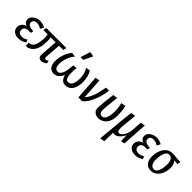

<svg xmlns="http://www.w3.org/2000/svg" viewBox="178 -1863 3268 3268"><g transform="rotate(45 1811.5 -229.0)"><path d="M175.2 13.3Q135.4 13.3 102.5 -1.3Q69.7 -15.9 50.1 -44.5Q30.5 -73.2 30.5 -115.8Q30.5 -145.8 45.7 -171.6Q60.9 -197.5 85.1 -214.7Q109.4 -232 137.6 -236Q109.6 -244.8 86.8 -265.8Q64 -286.8 64 -327.2Q64 -368.7 90.1 -398.6Q116.2 -428.5 155.3 -445.2Q194.4 -461.8 234 -461.8Q276 -461.8 311.1 -449.7Q346.3 -437.6 363.1 -427.1L330.5 -363.8Q317.5 -372.1 289.4 -385.7Q261.3 -399.2 224.1 -399.2Q180.1 -399.2 161 -379.6Q142 -360 142 -329Q142 -294 177 -274.6Q212 -255.2 278.1 -254.2L268.1 -203.7Q262.3 -204.4 254.2 -204.8Q246.1 -205.2 237.5 -205Q228.9 -204.9 219.9 -204.6Q163.1 -204.1 139.7 -183.2Q116.3 -162.2 116.3 -125.5Q116.3 -88 139.7 -68.6Q163 -49.3 200.7 -49.3Q235.7 -49.3 259.5 -58.5Q283.4 -67.7 307.7 -81.9L329.2 -35.5Q316.2 -27.8 297.1 -16Q278 -4.2 248.5 4.5Q219.1 13.3 175.2 13.3Z M364.4 13.8 359.5 -61.3Q402.7 -61.3 430.2 -83.7Q457.6 -106.1 472.9 -152.3Q488.3 -198.4 494 -268.2Q495.5 -283.3 495.7 -305.4Q496 -327.4 494.1 -352.2Q492.2 -377 486.5 -398L557.4 -414.2Q565.4 -380.2 567.5 -335.8Q569.6 -291.5 563.4 -220Q557.6 -151.1 531.1 -98.4Q504.6 -45.7 462.1 -15.9Q419.5 13.8 364.4 13.8ZM727.7 11.8Q700.5 11.8 678.4 -6.6Q656.3 -25.1 657.7 -64.4Q661.5 -114.5 663.6 -148.8Q665.7 -183.1 667.3 -209.6Q668.9 -236.1 670.8 -264Q672.7 -292 676 -330.2Q679.2 -368.5 683.2 -425.6L765.6 -439.5Q761.4 -381.1 757 -325.1Q752.6 -269.2 749 -212.9Q745.4 -156.5 741.2 -98.2Q740.2 -78.5 748.5 -69.8Q756.9 -61.1 767.9 -61.1Q777.7 -61.1 791.9 -67.7Q806.1 -74.3 820.5 -85L828.1 -28.7Q796.2 -8.7 772.4 1.6Q748.6 11.8 727.7 11.8ZM383.5 -389.7 396.3 -450H877.5L864.7 -389.7Z M1038.2 12.6Q960.2 12.6 925.9 -43Q891.7 -98.6 901 -204.3Q906 -261 924.1 -313.2Q942.3 -365.3 965.4 -404.9Q988.6 -444.5 1008.2 -461.8L1085.7 -449.2Q1065.3 -432.1 1043.3 -395Q1021.3 -358 1004.7 -309.2Q988.1 -260.5 983.3 -206.3Q979.6 -160.7 985.5 -127.6Q991.3 -94.5 1009.1 -76.8Q1026.9 -59.2 1057.2 -59.2Q1084.3 -59.2 1103.1 -77.8Q1121.8 -96.3 1134.6 -126.6Q1147.4 -156.9 1154.4 -192.5Q1161.3 -228.2 1164.7 -262.4Q1168 -296.7 1169.3 -322.8L1242.6 -333.4Q1239.4 -307.7 1236.6 -272.5Q1233.9 -237.2 1234.9 -200.2Q1235.8 -163.2 1242.4 -131Q1249 -98.9 1263.9 -79Q1278.8 -59.2 1304.6 -59.2Q1337.4 -59.2 1358.9 -77Q1380.4 -94.7 1392.5 -128.5Q1404.6 -162.2 1408.3 -209.7Q1413 -263.3 1404.4 -312.6Q1395.7 -361.8 1380.3 -398.6Q1364.9 -435.5 1348.4 -449.7L1428.4 -461.8Q1439.2 -452 1451.2 -426.3Q1463.3 -400.5 1472.5 -364.7Q1481.8 -328.9 1486.1 -286.5Q1490.3 -244.2 1487.1 -201.7Q1481.1 -132.6 1458.4 -84.7Q1435.6 -36.8 1398.5 -12.1Q1361.4 12.6 1309.8 12.6Q1271 12.6 1245.7 -5.6Q1220.4 -23.8 1206.1 -52.2Q1191.8 -80.7 1185.3 -110.4Q1173.6 -80.7 1152.4 -52.2Q1131.2 -23.8 1102.2 -5.6Q1073.1 12.6 1038.2 12.6ZM1157.5 -511.1 1215.5 -688.3 1302.1 -673.8 1224.4 -511.1Z M1617 0 1586 -444 1665.7 -457.7 1690.3 -78Q1733.5 -125.7 1760.9 -187.3Q1788.3 -248.9 1804.5 -316.7Q1820.6 -384.5 1831.3 -450H1904Q1898.7 -396.3 1883.4 -332.4Q1868.2 -268.5 1843.4 -205.5Q1818.7 -142.4 1784.7 -88.7Q1750.6 -35.1 1708.3 0Z M2107.4 11.8Q2076.7 11.6 2045.6 0.2Q2014.6 -11.2 1994.4 -38.2Q1974.1 -65.1 1974.1 -111.5Q1974.1 -133.7 1976.9 -169.3Q1979.6 -204.9 1984.3 -246.6Q1988.9 -288.3 1993.5 -328.8Q1998.2 -369.2 2001.8 -401.2Q2005.4 -433.2 2007.2 -448.2L2090.3 -460.4Q2089.1 -446.4 2085.8 -415Q2082.6 -383.6 2078.3 -344.8Q2074.1 -306 2069.9 -266.8Q2065.8 -227.5 2063.2 -195.6Q2060.5 -163.6 2060.5 -147.2Q2060.5 -97.7 2078.3 -76.1Q2096.1 -54.5 2127.4 -54.5Q2151.8 -54.5 2170.5 -71.2Q2189.1 -87.8 2202.4 -119.7Q2215.6 -151.6 2221.5 -196.9Q2230.7 -265.5 2223.5 -331.8Q2216.3 -398.2 2201.9 -448.7L2283.8 -461.8Q2297.2 -416.7 2302.6 -365.4Q2307.9 -314 2308 -267.5Q2308.1 -221.1 2303.6 -188.9Q2297.3 -136.9 2277.3 -98.7Q2257.2 -60.6 2229.2 -36.4Q2201.2 -12.1 2169.4 -0.1Q2137.5 11.8 2107.4 11.8Z M2372.4 229.9 2418.1 -262 2460 -10 2455.6 214.7ZM2656.5 11.8 2651.3 -125.4Q2616.3 -57.1 2575.7 -22.6Q2535.1 11.8 2496.3 11.8Q2451.4 11.8 2428.9 -17.3Q2406.4 -46.5 2406.4 -105.8Q2406.4 -129.8 2409.1 -166.5Q2411.9 -203.1 2416.5 -245.3Q2421.2 -287.5 2425.8 -328.4Q2430.4 -369.2 2434.1 -401.2Q2437.7 -433.2 2439.4 -448.2L2522.6 -460.9Q2521.3 -446.9 2518.1 -415.5Q2514.8 -384.2 2510.6 -344.9Q2506.3 -305.7 2502.2 -266Q2498.1 -226.3 2495.4 -193.3Q2492.8 -160.3 2492.8 -142.3Q2492.8 -95.9 2502.9 -77.1Q2513 -58.3 2539.7 -58.3Q2552.4 -58.3 2571.3 -71Q2590.2 -83.8 2608.8 -109.2Q2627.5 -134.5 2641.9 -172.5Q2656.3 -210.4 2659.8 -260.7L2673.3 -448L2755 -461.8L2724.2 0Z M2983.2 13.3Q2943.4 13.3 2910.5 -1.3Q2877.7 -15.9 2858.1 -44.5Q2838.5 -73.2 2838.5 -115.8Q2838.5 -145.8 2853.7 -171.6Q2868.9 -197.5 2893.1 -214.7Q2917.4 -232 2945.6 -236Q2917.6 -244.8 2894.8 -265.8Q2872 -286.8 2872 -327.2Q2872 -368.7 2898.1 -398.6Q2924.2 -428.5 2963.3 -445.2Q3002.4 -461.8 3042 -461.8Q3084 -461.8 3119.1 -449.7Q3154.3 -437.6 3171.1 -427.1L3138.5 -363.8Q3125.5 -372.1 3097.4 -385.7Q3069.3 -399.2 3032.1 -399.2Q2988.1 -399.2 2969 -379.6Q2950 -360 2950 -329Q2950 -294 2985 -274.6Q3020 -255.2 3086.1 -254.2L3076.1 -203.7Q3070.3 -204.4 3062.2 -204.8Q3054.1 -205.2 3045.5 -205Q3036.9 -204.9 3027.9 -204.6Q2971.1 -204.1 2947.7 -183.2Q2924.3 -162.2 2924.3 -125.5Q2924.3 -88 2947.7 -68.6Q2971 -49.3 3008.7 -49.3Q3043.7 -49.3 3067.5 -58.5Q3091.4 -67.7 3115.7 -81.9L3137.2 -35.5Q3124.2 -27.8 3105.1 -16Q3086 -4.2 3056.5 4.5Q3027.1 13.3 2983.2 13.3Z M3362.7 11.8Q3319.6 11.8 3285.3 -9.6Q3250.9 -31.1 3231.3 -74.2Q3211.7 -117.2 3211.7 -180.9Q3211.7 -229.9 3224.1 -279.3Q3236.5 -328.7 3262.7 -370Q3288.9 -411.4 3329.6 -436.6Q3370.4 -461.8 3427.4 -461.8Q3455.7 -461.8 3482.4 -458.7Q3509.1 -455.5 3542.3 -452.8Q3575.5 -450 3623.2 -449.5L3610.4 -389L3528.2 -398.5Q3546.6 -381 3561.7 -345.4Q3576.7 -309.7 3576.7 -261.1Q3576.7 -216.7 3564.3 -169.1Q3551.9 -121.6 3525.6 -80.6Q3499.3 -39.6 3459.2 -13.9Q3419.1 11.8 3362.7 11.8ZM3389.3 -43.6Q3421.4 -43.6 3441.6 -66Q3461.8 -88.4 3473.2 -123.4Q3484.6 -158.5 3488.8 -196.5Q3493 -234.5 3493 -266Q3493 -327.8 3470.8 -367Q3448.6 -406.2 3400.8 -406.2Q3368.8 -406.2 3348.2 -383.2Q3327.6 -360.3 3316.6 -325.1Q3305.5 -289.8 3301.3 -251.8Q3297.1 -213.7 3297.1 -184.3Q3297.1 -117.7 3320.3 -80.6Q3343.5 -43.6 3389.3 -43.6Z"/></g></svg>

Font: Ancizar Sans Thin
Style: Italic
Weight: 100
Italic angle: -4°
Designer: Cesar Puertas, Viviana Monsalve, Julian Moncada, Julian Prieto, Jose Castro, Mariel Hernandez, Felipe Aragon, Sara Alarc
Version: Version 8.100